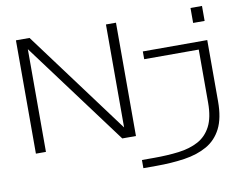

<svg xmlns="http://www.w3.org/2000/svg" viewBox="-92 -839 1485 1168"><g transform="rotate(-10 650.0 -255.0)"><path d="M1153.5 -710H1224.5V-617.5H1153.5ZM73.5 -0.5V-700.5H157.5L629.5 -64.5V-700.5H691.5V-0.5H607L135.5 -635V-0.5ZM702 200V149.5H777.5Q860 149.5 929.8 140.8Q999.5 132 1050.8 104.5Q1102 77 1130.5 22.2Q1159 -32.5 1159 -124V-452H822V-500H1220V-121.5Q1220 -18 1187.8 45.5Q1155.5 109 1096.5 142.5Q1037.5 176 957.2 188Q877 200 781 200Z"/></g></svg>

Font: Trispace Expanded ExtraLight
Style: Regular
Weight: 200
Width: 7
Designer: Tyler Finck
Foundry: Etcetera Type Company
Version: Version 1.210; ttfautohint (v1.8.3)